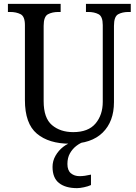

<svg xmlns="http://www.w3.org/2000/svg" viewBox="-20 -734 703 994"><path d="M342 10Q233 10 171 -42Q109 -94 109 -216V-604Q109 -649 86.5 -660.5Q64 -672 33 -672H21V-714H294V-672H282Q250 -672 228 -660Q206 -648 206 -600V-210Q206 -123 249 -86.5Q292 -50 359 -50Q437 -50 474.5 -94.5Q512 -139 512 -207V-604Q512 -649 490 -660.5Q468 -672 437 -672H425V-714H657V-672H645Q613 -672 591.5 -660Q570 -648 570 -600V-205Q570 -105 511.5 -47.5Q453 10 342 10ZM379 240Q319 240 285.5 213.5Q252 187 252 130Q252 99 267.5 72Q283 45 307.5 26Q332 7 361 0H415Q395 6 375 21.5Q355 37 342 60Q329 83 329 115Q329 148 347 163Q365 178 392 178Q405 178 419.5 176Q434 174 451 170V224Q436 231 414.5 235.5Q393 240 379 240Z"/></svg>

Font: Noto Serif Myanmar SemiCondensed
Style: Regular
Weight: 400
Width: 4
Designer: Ben Mitchell and the Monotype Design Team
Foundry: Monotype Imaging Inc.
Version: Version 2.106; ttfautohint (v1.8.4.7-5d5b)